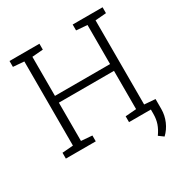

<svg xmlns="http://www.w3.org/2000/svg" viewBox="-203 -866 1156 1211"><g transform="rotate(-30 375.5 -260.0)"><path d="M37.1 0V-42.5L116.7 -48.8V-661.6L37.1 -668V-710.9H254.9V-668L175.3 -661.6V-377H576.7V-661.6L497.1 -668V-710.9H576.7H635.3H714.8V-668L635.3 -661.6V-48.8L714.8 -42.5V0H497.1V-42.5L576.7 -48.8V-327.6H175.3V-48.8L254.9 -42.5V0ZM646 190.9 611.3 165.5Q634.3 133.3 645.3 101.6Q656.2 69.8 656.2 31.7V-38.1H714.8V30.3Q714.8 75.7 696.5 118.2Q678.2 160.6 646 190.9Z"/></g></svg>

Font: Roboto Slab LO Light
Style: Regular
Weight: 300
Designer: Google
Version: Version 2.000